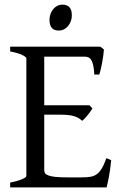

<svg xmlns="http://www.w3.org/2000/svg" viewBox="-20 -819 536 839"><path d="M465.8 -119.1Q461.9 -77.1 455.8 -45.7Q449.7 -14.2 445.8 0H24.4V-21Q57.6 -27.8 76.4 -35.9Q95.2 -43.9 95.2 -50.8V-564Q95.2 -569.8 77.4 -578.6Q59.6 -587.4 24.4 -594.2V-615.2H418L434.1 -603Q433.1 -590.3 431.2 -575.2Q429.2 -560.1 426.3 -544.9Q423.3 -529.8 420.2 -516.1Q417 -502.4 414.1 -493.2H392.1Q391.1 -515.6 387.9 -530.8Q384.8 -545.9 379.9 -554.9Q375 -564 367.9 -567.6Q360.8 -571.3 352.1 -571.3H173.3V-358.9H371.1L383.8 -345.2Q379.9 -338.4 374.3 -330.6Q368.7 -322.8 362.5 -315.2Q356.4 -307.6 350.3 -301.3Q344.2 -294.9 338.9 -291Q331.5 -298.3 323 -303.2Q314.5 -308.1 303.5 -311.5Q292.5 -314.9 277.6 -316.4Q262.7 -317.9 242.2 -317.9H173.3V-75.2Q173.3 -67.9 176.8 -62.3Q180.2 -56.6 190.9 -52.5Q201.7 -48.3 221.2 -46.1Q240.7 -43.9 272.9 -43.9H335.9Q358.4 -43.9 374.3 -46.4Q390.1 -48.8 402.3 -57.4Q414.6 -65.9 424.6 -82.5Q434.6 -99.1 444.8 -127.9ZM293.9 -752.4Q293.9 -738.8 289.6 -726.6Q285.2 -714.4 277.6 -705.3Q270 -696.3 259.8 -690.9Q249.5 -685.5 237.3 -685.5Q215.3 -685.5 205.8 -697.8Q196.3 -710 196.3 -732.4Q196.3 -746.1 200.7 -758.3Q205.1 -770.5 212.9 -779.5Q220.7 -788.6 230.7 -793.7Q240.7 -798.8 252.4 -798.8Q293.9 -798.8 293.9 -752.4Z"/></svg>

Font: Gentium Basic
Style: Regular
Weight: 400
Designer: J. Victor Gaultney and Annie Olsen
Foundry: SIL International
Version: Version 1.100